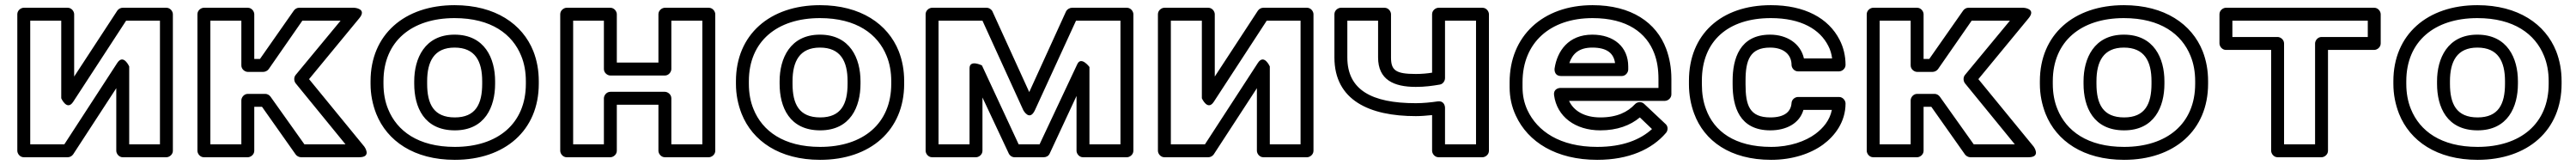

<svg xmlns="http://www.w3.org/2000/svg" viewBox="-20 -583 9969 638"><path d="M468 -503H599V-25H480V-326C480 -326 458 -376 434 -340L229 -25H97V-503H217V-203C217 -203 239 -153 263 -189ZM455 -553C447 -553 439 -549 434 -542L267 -287V-528C267 -539 257 -553 242 -553H72C61 -553 47 -543 47 -528V0C47 11 57 25 72 25H242C250 25 258 21 263 14L430 -242V0C430 11 440 25 455 25H624C635 25 649 15 649 0V-528C649 -539 639 -553 624 -553Z M1007 -220H939C924 -220 914 -206 914 -195V-25H794V-503H914V-330C914 -315 928 -305 939 -305H999C1007 -305 1016 -310 1020 -316L1150 -503H1298L1124 -293C1116 -283 1118 -269 1124 -261L1317 -25H1158L1027 -209C1022 -216 1014 -220 1007 -220ZM994 -170 1124 14C1128 20 1137 25 1145 25H1370C1420 25 1390 -16 1390 -16L1176 -277L1370 -512C1402 -550 1351 -553 1351 -553H1137C1130 -553 1122 -549 1117 -542L986 -355H964V-528C964 -539 954 -553 939 -553H769C758 -553 744 -543 744 -528V0C744 11 754 25 769 25H939C950 25 964 15 964 0V-170Z M1739 -513C1881 -513 1963 -451 1997 -367C2009 -338 2015 -305 2015 -269V-259C2015 -105 1906 -15 1740 -15C1598 -15 1516 -77 1482 -161C1470 -190 1464 -223 1464 -259V-269C1464 -423 1573 -513 1739 -513ZM2065 -259V-269C2065 -311 2058 -349 2044 -385C2002 -490 1897 -563 1739 -563C1545 -563 1414 -449 1414 -269V-259C1414 -217 1422 -179 1436 -143C1478 -38 1582 35 1740 35C1934 35 2065 -79 2065 -259ZM1896 -269C1896 -357 1856 -449 1739 -449C1623 -449 1583 -356 1583 -269V-259C1583 -169 1621 -79 1740 -79C1857 -79 1896 -170 1896 -259ZM1846 -269V-259C1846 -181 1821 -129 1740 -129C1658 -129 1633 -181 1633 -259V-269C1633 -345 1660 -399 1739 -399C1819 -399 1846 -346 1846 -269Z M2698 -25H2578V-203C2578 -218 2564 -228 2553 -228H2342C2327 -228 2317 -214 2317 -203V-25H2198V-503H2317V-316C2317 -301 2331 -291 2342 -291H2553C2568 -291 2578 -305 2578 -316V-503H2698ZM2723 25C2734 25 2748 15 2748 0V-528C2748 -539 2738 -553 2723 -553H2553C2542 -553 2528 -543 2528 -528V-341H2367V-528C2367 -539 2357 -553 2342 -553H2173C2162 -553 2148 -543 2148 -528V0C2148 11 2158 25 2173 25H2342C2353 25 2367 15 2367 0V-178H2528V0C2528 11 2538 25 2553 25Z M3153 -513C3295 -513 3377 -451 3411 -367C3423 -338 3429 -305 3429 -269V-259C3429 -105 3320 -15 3154 -15C3012 -15 2930 -77 2896 -161C2884 -190 2878 -223 2878 -259V-269C2878 -423 2987 -513 3153 -513ZM3479 -259V-269C3479 -311 3472 -349 3458 -385C3416 -490 3311 -563 3153 -563C2959 -563 2828 -449 2828 -269V-259C2828 -217 2836 -179 2850 -143C2892 -38 2996 35 3154 35C3348 35 3479 -79 3479 -259ZM3310 -269C3310 -357 3270 -449 3153 -449C3037 -449 2997 -356 2997 -269V-259C2997 -169 3035 -79 3154 -79C3271 -79 3310 -170 3310 -259ZM3260 -269V-259C3260 -181 3235 -129 3154 -129C3072 -129 3047 -181 3047 -259V-269C3047 -345 3074 -399 3153 -399C3233 -399 3260 -346 3260 -269Z M3985 -157 4144 -503H4316V-25H4196V-324C4196 -324 4164 -367 4149 -335L4003 -25H3922L3780 -330C3780 -330 3732 -354 3732 -319V-25H3612V-503H3782L3940 -157C3940 -157 3964 -112 3985 -157ZM3963 -227 3821 -538C3818 -546 3808 -553 3798 -553H3587C3576 -553 3562 -543 3562 -528V0C3562 11 3572 25 3587 25H3757C3768 25 3782 15 3782 0V-206L3884 11C3887 18 3896 25 3906 25H4019C4029 25 4038 20 4042 11L4146 -212V0C4146 11 4156 25 4171 25H4341C4352 25 4366 15 4366 0V-528C4366 -539 4356 -553 4341 -553H4128C4120 -553 4109 -547 4105 -538Z M4882 -503H5013V-25H4894V-326C4894 -326 4872 -376 4848 -340L4643 -25H4511V-503H4631V-203C4631 -203 4653 -153 4677 -189ZM4869 -553C4861 -553 4853 -549 4848 -542L4681 -287V-528C4681 -539 4671 -553 4656 -553H4486C4475 -553 4461 -543 4461 -528V0C4461 11 4471 25 4486 25H4656C4664 25 4672 21 4677 14L4844 -242V0C4844 11 4854 25 4869 25H5038C5049 25 5063 15 5063 0V-528C5063 -539 5053 -553 5038 -553Z M5459 -247C5494 -247 5523 -251 5552 -256C5564 -258 5572 -270 5572 -281V-503H5692V-25H5572V-166C5572 -176 5566 -194 5544 -191C5517 -187 5487 -184 5459 -184C5287 -184 5194 -236 5194 -361V-503H5313V-361C5313 -275 5373 -247 5459 -247ZM5459 -297C5381 -297 5363 -311 5363 -361V-528C5363 -539 5353 -553 5338 -553H5169C5158 -553 5144 -543 5144 -528V-361C5144 -195 5280 -134 5459 -134C5481 -134 5501 -136 5522 -138V0C5522 11 5532 25 5547 25H5717C5728 25 5742 15 5742 0V-528C5742 -539 5732 -553 5717 -553H5547C5536 -553 5522 -543 5522 -528V-302C5503 -299 5483 -297 5459 -297Z M6143 -513C6277 -513 6352 -456 6382 -376C6393 -347 6398 -315 6398 -278V-243H6019C6009 -243 5991 -237 5994 -215C6005 -132 6076 -79 6173 -79C6238 -79 6289 -98 6326 -129L6373 -84C6328 -43 6260 -15 6161 -15C6016 -15 5929 -76 5891 -157C5878 -185 5872 -214 5872 -246V-265C5872 -418 5979 -513 6143 -513ZM6052 -193H6423C6434 -193 6448 -203 6448 -218V-278C6448 -320 6441 -359 6428 -394C6390 -496 6293 -563 6143 -563C5950 -563 5822 -443 5822 -265V-246C5822 -207 5830 -170 5846 -136C5893 -34 6002 35 6161 35C6284 35 6373 -6 6427 -69C6435 -78 6436 -94 6426 -103L6343 -181C6333 -191 6316 -190 6307 -180C6279 -150 6238 -129 6173 -129C6112 -129 6070 -154 6052 -193ZM6281 -326C6281 -402 6225 -449 6142 -449C6049 -449 6006 -385 5996 -318C5995 -308 5998 -289 6021 -289H6256C6271 -289 6281 -303 6281 -314ZM6230 -339H6053C6065 -374 6089 -399 6142 -399C6200 -399 6225 -376 6230 -339Z M6833 -513C6951 -513 7023 -469 7055 -406C7063 -391 7068 -374 7070 -357H6961C6948 -415 6895 -449 6830 -449C6712 -449 6685 -355 6685 -271V-257C6685 -171 6711 -79 6831 -79C6893 -79 6944 -106 6959 -158H7069C7061 -118 7036 -88 7005 -65C6967 -37 6907 -15 6834 -15C6692 -15 6613 -76 6582 -161C6571 -190 6566 -222 6566 -257V-271C6566 -425 6668 -513 6833 -513ZM6516 -271V-257C6516 -217 6523 -179 6536 -144C6575 -38 6676 35 6834 35C6917 35 6987 11 7035 -24C7080 -57 7122 -111 7122 -183C7122 -194 7112 -208 7097 -208H6938C6927 -208 6914 -199 6913 -185C6911 -152 6887 -129 6831 -129C6750 -129 6735 -176 6735 -257V-271C6735 -350 6752 -399 6830 -399C6885 -399 6913 -370 6913 -332C6913 -321 6923 -307 6938 -307H7097C7108 -307 7122 -317 7122 -332C7122 -367 7114 -400 7099 -429C7056 -513 6964 -563 6833 -563C6639 -563 6516 -449 6516 -271Z M7467 -220H7399C7384 -220 7374 -206 7374 -195V-25H7254V-503H7374V-330C7374 -315 7388 -305 7399 -305H7459C7467 -305 7476 -310 7480 -316L7610 -503H7758L7584 -293C7576 -283 7578 -269 7584 -261L7777 -25H7618L7487 -209C7482 -216 7474 -220 7467 -220ZM7454 -170 7584 14C7588 20 7597 25 7605 25H7830C7880 25 7850 -16 7850 -16L7636 -277L7830 -512C7862 -550 7811 -553 7811 -553H7597C7590 -553 7582 -549 7577 -542L7446 -355H7424V-528C7424 -539 7414 -553 7399 -553H7229C7218 -553 7204 -543 7204 -528V0C7204 11 7214 25 7229 25H7399C7410 25 7424 15 7424 0V-170Z M8199 -513C8341 -513 8423 -451 8457 -367C8469 -338 8475 -305 8475 -269V-259C8475 -105 8366 -15 8200 -15C8058 -15 7976 -77 7942 -161C7930 -190 7924 -223 7924 -259V-269C7924 -423 8033 -513 8199 -513ZM8525 -259V-269C8525 -311 8518 -349 8504 -385C8462 -490 8357 -563 8199 -563C8005 -563 7874 -449 7874 -269V-259C7874 -217 7882 -179 7896 -143C7938 -38 8042 35 8200 35C8394 35 8525 -79 8525 -259ZM8356 -269C8356 -357 8316 -449 8199 -449C8083 -449 8043 -356 8043 -269V-259C8043 -169 8081 -79 8200 -79C8317 -79 8356 -170 8356 -259ZM8306 -269V-259C8306 -181 8281 -129 8200 -129C8118 -129 8093 -181 8093 -259V-269C8093 -345 8120 -399 8199 -399C8279 -399 8306 -346 8306 -269Z M9143 -440H8964C8949 -440 8939 -426 8939 -415V-25H8819V-415C8819 -430 8805 -440 8794 -440H8619V-503H9143ZM9168 -390C9179 -390 9193 -400 9193 -415V-528C9193 -539 9183 -553 9168 -553H8594C8583 -553 8569 -543 8569 -528V-415C8569 -404 8579 -390 8594 -390H8769V0C8769 11 8779 25 8794 25H8964C8975 25 8989 15 8989 0V-390Z M9567 -513C9709 -513 9791 -451 9825 -367C9837 -338 9843 -305 9843 -269V-259C9843 -105 9734 -15 9568 -15C9426 -15 9344 -77 9310 -161C9298 -190 9292 -223 9292 -259V-269C9292 -423 9401 -513 9567 -513ZM9893 -259V-269C9893 -311 9886 -349 9872 -385C9830 -490 9725 -563 9567 -563C9373 -563 9242 -449 9242 -269V-259C9242 -217 9250 -179 9264 -143C9306 -38 9410 35 9568 35C9762 35 9893 -79 9893 -259ZM9724 -269C9724 -357 9684 -449 9567 -449C9451 -449 9411 -356 9411 -269V-259C9411 -169 9449 -79 9568 -79C9685 -79 9724 -170 9724 -259ZM9674 -269V-259C9674 -181 9649 -129 9568 -129C9486 -129 9461 -181 9461 -259V-269C9461 -345 9488 -399 9567 -399C9647 -399 9674 -346 9674 -269Z"/></svg>

Font: Asimov
Style: XWidOu
Weight: 500
Designer: Google
Version: Version 2.000980; 2014